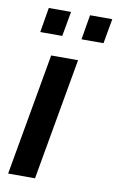

<svg xmlns="http://www.w3.org/2000/svg" viewBox="-83 -770 501 816"><g transform="rotate(10 167.0 -361.5)"><path d="M12 0 105 -526H221L128 0ZM42 -616 60 -723H156L137 -616ZM220 -616 238 -723H334L315 -616Z"/></g></svg>

Font: Archivo SemiCondensed SemiBold
Style: Italic
Weight: 600
Width: 4
Italic angle: -10°
Designer: Hector Gatti
Foundry: Omnibus-Type
Version: Version 2.001